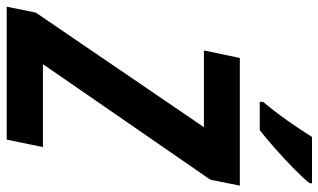

<svg xmlns="http://www.w3.org/2000/svg" viewBox="-248 -762 975 588"><g transform="rotate(90 240.0 -467.5)"><path d="M344 -775Q365 -791 398 -820Q431 -849 461.5 -879Q492 -909 506 -927L507 -935H365Q343 -900 314.5 -859.5Q286 -819 258 -786L257 -775ZM373 0 396 -111H142L496 -624L514 -714H123L100 -604H335L-16 -89L-34 0Z"/></g></svg>

Font: Noto Sans UI SemiCondensed
Style: Bold Italic
Weight: 700
Width: 4
Designer: Monotype Design Team
Foundry: Monotype Imaging Inc.
Version: 1.001